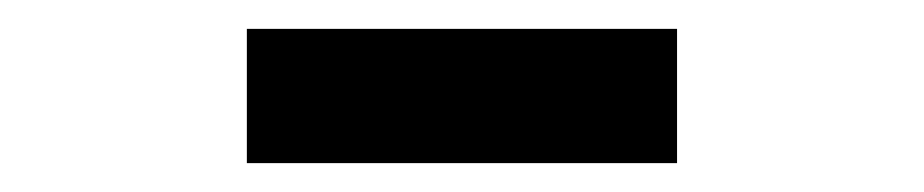

<svg xmlns="http://www.w3.org/2000/svg" viewBox="-20 -741 640 133"><path d="M151 -628H449V-721H151Z"/></svg>

Font: IBM Plex Devanagari Medium
Style: Regular
Weight: 600
Designer: Mike Abbink, Paul van der Laan, Pieter van Rosmalen, Erin McLaughlin
Foundry: Bold Monday
Version: Version 1.0